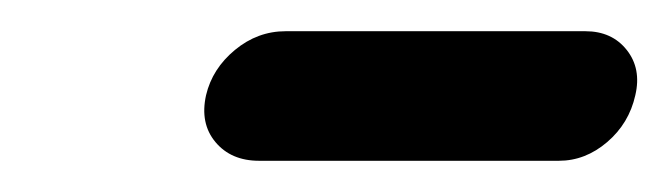

<svg xmlns="http://www.w3.org/2000/svg" viewBox="-20 -336 428 123"><path d="M355 -316Q372 -316 381.5 -304Q391 -292 387 -275Q383 -257 369 -245Q355 -233 338 -233H146Q128 -233 118 -245Q108 -257 112 -275Q116 -292 130.5 -304Q145 -316 163 -316Z"/></svg>

Font: Sepalumica Med
Style: Italic
Weight: 500
Italic angle: -12°
Designer: Julieta Ulanovsky
Foundry: Julieta Ulanovsky
Version: Version 7.200